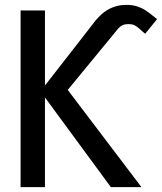

<svg xmlns="http://www.w3.org/2000/svg" viewBox="-20 -768 664 788"><path d="M164.5 -368V0H64.5V-725H164.5V-417L358 -665.5Q389.5 -709.5 423.8 -728.8Q458 -748 498 -748Q523.5 -748 542.8 -741.8Q562 -735.5 577 -725.8Q592 -716 616 -696.5L624.5 -689.5L576 -629.5Q568 -635.5 554.5 -648Q541 -660 532.2 -664.5Q523.5 -669 506 -669Q493 -669 484 -665Q475 -661 468.2 -654Q461.5 -647 450.5 -633L434.5 -613.5L258 -399L560.5 0H435Z"/></svg>

Font: JuliaMono SemiBold
Style: Regular
Weight: 600
Monospace: yes
Designer: cormullion
Foundry: corm
Version: Version 0.055; ttfautohint (v1.8.4)